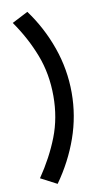

<svg xmlns="http://www.w3.org/2000/svg" viewBox="-105 -866 588 1075"><g transform="rotate(-10 189.0 -328.0)"><path d="M132 161 40 113Q111 9 152.5 -97.5Q194 -204 194 -328Q194 -454 152.5 -562Q111 -670 41 -770L132 -817Q210 -711 254 -586Q298 -461 298 -328Q298 -197 254.5 -73.5Q211 50 132 161Z"/></g></svg>

Font: Zen Kaku Gothic Antique
Style: Bold
Weight: 700
Designer: Yoshimichi Ohira
Foundry: Positype
Version: Version 1.001